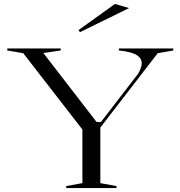

<svg xmlns="http://www.w3.org/2000/svg" viewBox="-20 -954 915 974"><path d="M316 0V-10L398 -25V-297L98 -684L17 -698V-708H288V-698L200 -685L470 -335H492L680 -579Q689 -594 694 -608Q699 -622 699 -632Q699 -659 673 -675Q647 -691 583 -698V-708H859V-698L780 -684L489 -307V-25L571 -10V0ZM386 -791 378 -801 563 -934 635 -913Z"/></svg>

Font: Kalnia SemiExpanded Light
Style: Regular
Weight: 300
Width: 6
Designer: Frida Medrano
Foundry: Frida Medrano
Version: Version 1.105